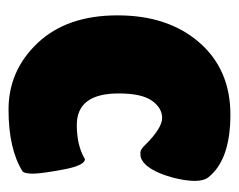

<svg xmlns="http://www.w3.org/2000/svg" viewBox="-75 -475 560 450"><g transform="rotate(90 205.0 -250.0)"><path d="M199 -248Q199 -150 273 -150Q321 -150 353 -169Q368 -169 377.5 -117.5Q387 -66 387 -47.5Q387 -29 382 -23Q329 10 237 10Q145 10 80.5 -58.5Q16 -127 16 -245.5Q16 -364 79.5 -437Q143 -510 248.5 -510Q354 -510 395 -459Q404 -448 404 -426.5Q404 -405 396 -374Q378 -310 349 -300Q345 -299 337.5 -299Q330 -299 319 -311Q280 -350 256.5 -350Q233 -350 216 -326Q199 -302 199 -248Z"/></g></svg>

Font: Lilita One Rus
Style: Regular
Weight: 400
Designer: Juan Montoreano
Foundry: Juan Montoreano
Version: Version 1.002